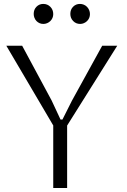

<svg xmlns="http://www.w3.org/2000/svg" viewBox="-20 -945 637 965"><path d="M317.4 -314V0H247.6V-314.5L11.7 -715.3H91.3L239.7 -439.5L284.2 -344.2H293.9L341.3 -438.5L493.7 -715.3H569.3ZM149.4 -875Q149.4 -897 163.3 -911.1Q177.2 -925.3 197.3 -925.3Q218.8 -925.3 233.2 -910.6Q247.6 -896 247.6 -874Q247.6 -863.8 243.7 -854.7Q239.7 -845.7 232.9 -839.1Q226.1 -832.5 217 -828.6Q208 -824.7 197.8 -824.7Q187.5 -824.7 178.7 -828.6Q169.9 -832.5 163.3 -839.4Q156.7 -846.2 153.1 -855.5Q149.4 -864.7 149.4 -875ZM333.5 -875Q333.5 -897 347.4 -911.1Q361.3 -925.3 381.8 -925.3Q392.1 -925.3 401.4 -921.4Q410.6 -917.5 417.5 -910.4Q424.3 -903.3 428.2 -894Q432.1 -884.8 432.1 -874Q432.1 -863.8 428.2 -854.7Q424.3 -845.7 417.5 -839.1Q410.6 -832.5 401.6 -828.6Q392.6 -824.7 382.8 -824.7Q361.8 -824.7 347.7 -839.4Q333.5 -854 333.5 -875Z"/></svg>

Font: Proza Libre
Style: Light
Weight: 300
Designer: Jasper de Waard
Foundry: Jasper de Waard
Version: Version 1.000; ttfautohint (v1.4.1.8-43bc)